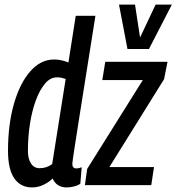

<svg xmlns="http://www.w3.org/2000/svg" viewBox="-20 -809 771 839"><path d="M272 10Q227 10 210 -29Q194 -13 170 -1.5Q146 10 120 10Q70 10 42.5 -29.5Q15 -69 15 -150Q15 -265 41 -355.5Q67 -446 112.5 -497.5Q158 -549 216 -549Q234 -549 249 -545.5Q264 -542 279 -536L311 -740H397Q377 -615 359 -500.5Q341 -386 326.5 -296Q312 -206 304 -152Q296 -98 296 -93Q296 -73 314 -73Q324 -73 337 -78L331 -6Q319 2 302.5 6Q286 10 272 10ZM153 -74Q184 -74 208 -92L267 -464Q258 -467 249 -469Q240 -471 229 -471Q200 -471 177 -444Q154 -417 137 -371.5Q120 -326 111 -268.5Q102 -211 102 -150Q102 -115 115.5 -94.5Q129 -74 153 -74ZM351 0 361 -71 604 -459H427L440 -539H712L697 -463L458 -79H653L641 0ZM731 -789 631 -595H537L500 -789H570L592 -645L660 -789Z"/></svg>

Font: Georama Condensed Medium
Style: Italic
Weight: 500
Width: 3
Italic angle: -9°
Designer: Jean-Baptiste Levee
Foundry: Production Type
Version: Version 1.000